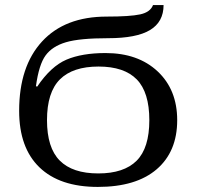

<svg xmlns="http://www.w3.org/2000/svg" viewBox="-20 -734 782 764"><path d="M630.9 -713.9Q630.9 -647 577.1 -614.5Q523.4 -582 410.2 -582Q296.9 -582 242.4 -565.9Q188 -549.8 161.4 -513.4Q134.8 -477.1 123 -391.1L127.9 -389.2Q182.6 -470.2 244.4 -496.6Q306.2 -522.9 399.9 -522.9Q529.3 -522.9 607.2 -450Q685.1 -377 685.1 -255.9Q685.1 -130.4 603.3 -60.3Q521.5 9.8 369.1 9.8Q217.8 9.8 137 -68.1Q56.2 -146 56.2 -293Q56.2 -469.7 147.2 -568.8Q238.3 -668 404.8 -668Q497.6 -668 537.8 -676.8Q578.1 -685.5 588.9 -713.9ZM371.1 -43.9Q473.1 -43.9 523.7 -94.5Q574.2 -145 574.2 -255.9Q574.2 -366.7 524.2 -418Q474.1 -469.2 372.1 -469.2Q269.5 -469.2 218.3 -418Q167 -366.7 167 -255.9Q167 -146 217.8 -95Q268.6 -43.9 371.1 -43.9Z"/></svg>

Font: Noto Serif
Style: Regular
Weight: 400
Designer: Monotype Design team
Foundry: Monotype Imaging Inc.
Version: Version 1.02